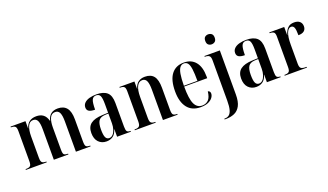

<svg xmlns="http://www.w3.org/2000/svg" viewBox="-86 -1379 3824 2239"><g transform="rotate(-20 1825.5 -259.5)"><path d="M18 0V-10H25Q59 -10 75 -22.5Q91 -35 91 -81V-455Q91 -501 75.5 -513.5Q60 -526 27 -526H23V-536H208V-446H210Q224 -498 258.5 -522.5Q293 -547 344 -547Q396 -547 429.5 -522Q463 -497 478 -441H480Q504 -547 611 -547Q683 -547 720 -501.5Q757 -456 757 -358V-82Q757 -35 770 -22.5Q783 -10 818 -10H821V0H639V-378Q639 -449 623 -483.5Q607 -518 568 -518Q522 -518 502.5 -473.5Q483 -429 483 -361V-83Q483 -35 495 -22.5Q507 -10 542 -10H546V0H365V-378Q365 -451 349 -484.5Q333 -518 295 -518Q250 -518 229.5 -470Q209 -422 209 -348V-80Q209 -35 224 -22.5Q239 -10 273 -10H277V0Z M1018 10Q958 10 920 -29.5Q882 -69 882 -143Q882 -219 930 -255.5Q978 -292 1076 -296L1147 -299V-407Q1147 -480 1133.5 -508.5Q1120 -537 1084 -537Q1046 -537 1031.5 -503.5Q1017 -470 1017 -384Q968 -384 943 -398.5Q918 -413 918 -446Q918 -479 941 -502Q964 -525 1003.5 -536Q1043 -547 1091 -547Q1178 -547 1222 -508.5Q1266 -470 1266 -376V-83Q1266 -39 1277 -24.5Q1288 -10 1319 -10H1321V0H1150V-93H1148Q1132 -38 1098 -14Q1064 10 1018 10ZM1060 -16Q1086 -16 1105.5 -36.5Q1125 -57 1136 -92Q1147 -127 1147 -168V-289L1105 -287Q1047 -284 1024.5 -250.5Q1002 -217 1002 -144Q1002 -73 1016 -44.5Q1030 -16 1060 -16Z M1370 0V-10H1377Q1413 -10 1428 -24Q1443 -38 1443 -82V-457Q1443 -500 1428.5 -513Q1414 -526 1379 -526H1374V-536H1560V-446H1562Q1576 -498 1609.5 -522.5Q1643 -547 1692 -547Q1766 -547 1801.5 -502Q1837 -457 1837 -357V-84Q1837 -38 1849.5 -24Q1862 -10 1897 -10H1901V0H1719V-377Q1719 -450 1703.5 -485Q1688 -520 1650 -520Q1607 -520 1584 -474.5Q1561 -429 1561 -343V-81Q1561 -37 1575.5 -23.5Q1590 -10 1624 -10H1629V0Z M2186 10Q2078 10 2022 -62Q1966 -134 1966 -264Q1966 -405 2020.5 -476Q2075 -547 2175 -547Q2268 -547 2319.5 -484Q2371 -421 2371 -303V-282H2085Q2085 -129 2115 -65.5Q2145 -2 2209 -2Q2256 -2 2286.5 -32.5Q2317 -63 2325 -136Q2354 -129 2354 -99Q2354 -74 2336 -49Q2318 -24 2281 -7Q2244 10 2186 10ZM2253 -292Q2253 -383 2246 -436.5Q2239 -490 2221.5 -513.5Q2204 -537 2174 -537Q2144 -537 2124.5 -513.5Q2105 -490 2095.5 -436.5Q2086 -383 2085 -292Z M2556 -635Q2532 -635 2515 -649.5Q2498 -664 2498 -697Q2498 -731 2515 -745Q2532 -759 2556 -759Q2580 -759 2597.5 -745Q2615 -731 2615 -697Q2615 -664 2597.5 -649.5Q2580 -635 2556 -635ZM2397 240V230H2403Q2435 230 2456.5 213.5Q2478 197 2489.5 156.5Q2501 116 2501 43V-456Q2501 -500 2483.5 -513Q2466 -526 2434 -526H2429V-536H2620V10Q2620 100 2593 150Q2566 200 2519.5 220Q2473 240 2414 240Z M2877 10Q2817 10 2779 -29.5Q2741 -69 2741 -143Q2741 -219 2789 -255.5Q2837 -292 2935 -296L3006 -299V-407Q3006 -480 2992.5 -508.5Q2979 -537 2943 -537Q2905 -537 2890.5 -503.5Q2876 -470 2876 -384Q2827 -384 2802 -398.5Q2777 -413 2777 -446Q2777 -479 2800 -502Q2823 -525 2862.5 -536Q2902 -547 2950 -547Q3037 -547 3081 -508.5Q3125 -470 3125 -376V-83Q3125 -39 3136 -24.5Q3147 -10 3178 -10H3180V0H3009V-93H3007Q2991 -38 2957 -14Q2923 10 2877 10ZM2919 -16Q2945 -16 2964.5 -36.5Q2984 -57 2995 -92Q3006 -127 3006 -168V-289L2964 -287Q2906 -284 2883.5 -250.5Q2861 -217 2861 -144Q2861 -73 2875 -44.5Q2889 -16 2919 -16Z M3230 0V-10H3235Q3271 -10 3286 -23.5Q3301 -37 3301 -79V-459Q3301 -500 3286.5 -513Q3272 -526 3237 -526H3234V-536H3419V-437H3421Q3435 -487 3463.5 -517Q3492 -547 3544 -547Q3590 -547 3614 -525Q3638 -503 3638 -466Q3638 -429 3614 -409Q3590 -389 3542 -389Q3542 -458 3531 -484.5Q3520 -511 3494 -511Q3460 -511 3440 -461.5Q3420 -412 3420 -317V-80Q3420 -37 3436 -23.5Q3452 -10 3492 -10H3506V0Z"/></g></svg>

Font: Noto Serif Display Condensed SemiBold
Style: Regular
Weight: 600
Width: 3
Designer: Monotype Design Team
Foundry: Monotype Imaging Inc.
Version: Version 2.009